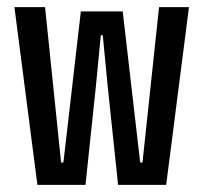

<svg xmlns="http://www.w3.org/2000/svg" viewBox="-20 -519 571 539"><path d="M85 0 20.5 -499H106.5L151.5 -63H158L207 -487H324.5L373.5 -63H380L426.5 -499H510.5L446.5 0H311.5L282.5 -275L268.5 -420H263L249 -275L220 0Z"/></svg>

Font: Anek Tamil Condensed Medium
Style: Regular
Weight: 500
Width: 3
Designer: Aadarsh Rajan (Tamil), Yesha Goshar (Latin)
Foundry: Ek Type
Version: Version 1.003